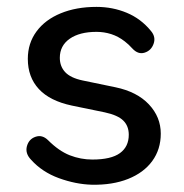

<svg xmlns="http://www.w3.org/2000/svg" viewBox="-20 -516 523 546"><path d="M68.3 -61.8Q51.1 -79.7 56.5 -100.1Q62 -120.5 81 -127Q100 -133.6 116.5 -117.5Q147.4 -86.6 178.5 -74.4Q209.6 -62.3 242.6 -62.3Q296 -62.3 321.1 -80.6Q346.2 -98.8 346.2 -132.8Q346.2 -157.8 330.5 -173.2Q314.8 -188.6 277.9 -196.5L184.2 -215.8Q121.8 -229 90.5 -262.8Q59.1 -296.6 59.1 -348.7Q59.1 -392.9 83.7 -426.4Q108.3 -459.9 152.5 -478.1Q196.7 -496.4 254.4 -496.4Q300.3 -496.4 340.6 -479.6Q380.9 -462.8 409.4 -427.8Q423.7 -410.9 416.8 -391.5Q410 -372.2 391.4 -366.3Q372.7 -360.3 356.2 -378.3Q346.1 -389.6 334.8 -398.3Q316.3 -412.6 296.2 -419Q276.1 -425.4 254.6 -425.4Q206.2 -425.4 178.1 -405.7Q150.1 -386 150.1 -351.6Q150.1 -327.3 165.4 -310.8Q180.8 -294.4 214.9 -287.2L308.5 -267.8Q369.8 -255 403.5 -219.1Q437.2 -183.2 437.2 -136Q437.2 -91.3 413 -58.1Q388.9 -25 344.4 -7.2Q299.9 10.5 240.9 9.3Q195.3 8 147.4 -9.4Q99.6 -26.9 68.3 -61.8Z"/></svg>

Font: SN Pro Thin
Style: Regular
Weight: 200
Designer: Tobias Whetton
Foundry: Supernotes
Version: Version 1.003;Glyphs 3.3 (3324)